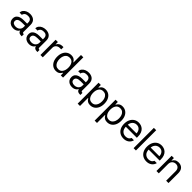

<svg xmlns="http://www.w3.org/2000/svg" viewBox="502 -2696 4869 4869"><g transform="rotate(45 2937.0 -261.0)"><path d="M237.9 12.1Q186.1 12.1 143.8 -7.8Q101.6 -27.7 76.7 -65.2Q51.8 -102.6 51.8 -155.5Q51.8 -218.4 83.5 -255.3Q115.1 -292.3 166.5 -308.2Q218 -324.2 277.7 -323.9H404.1V-368.6Q404.1 -418.3 375 -449.2Q345.9 -480.1 287.6 -479.4Q219.5 -480.1 186.4 -450.8Q153.4 -421.5 153.4 -386.4L70.3 -385.7Q70.7 -435.7 100.1 -473.5Q129.6 -511.4 178.6 -532.5Q227.6 -553.6 286.2 -553.3Q319.6 -553.6 354.9 -544.9Q390.3 -536.2 420.5 -514.9Q450.6 -493.6 469.3 -456Q487.9 -418.3 487.9 -360.1L487.2 -107.2Q487.2 -89.1 500 -81.5Q512.8 -73.9 533.4 -73.9H534.1V0H512.8Q468.4 0 445 -14.2Q421.5 -28.4 412.8 -46Q404.1 -63.6 404.1 -73.9V-74.6H399.9Q391.7 -57.5 371.8 -37.3Q351.9 -17 318.7 -2.5Q285.5 12.1 237.9 12.1ZM250 -62.5Q300.1 -62.5 334.3 -82Q368.6 -101.6 386 -132.5Q403.4 -163.4 403.4 -197.4V-249.3H293.3Q134.9 -249.3 134.9 -150.6Q134.9 -106.9 167.4 -84.7Q199.9 -62.5 250 -62.5Z M801.8 12.1Q750 12.1 707.7 -7.8Q665.5 -27.7 640.6 -65.2Q615.8 -102.6 615.8 -155.5Q615.8 -218.4 647.4 -255.3Q679 -292.3 730.5 -308.2Q782 -324.2 841.6 -323.9H968V-368.6Q968 -418.3 938.9 -449.2Q909.8 -480.1 851.6 -479.4Q783.4 -480.1 750.4 -450.8Q717.3 -421.5 717.3 -386.4L634.2 -385.7Q634.6 -435.7 664.1 -473.5Q693.5 -511.4 742.5 -532.5Q791.5 -553.6 850.1 -553.3Q883.5 -553.6 918.9 -544.9Q954.2 -536.2 984.4 -514.9Q1014.6 -493.6 1033.2 -456Q1051.8 -418.3 1051.8 -360.1L1051.1 -107.2Q1051.1 -89.1 1063.9 -81.5Q1076.7 -73.9 1097.3 -73.9H1098V0H1076.7Q1032.3 0 1008.9 -14.2Q985.4 -28.4 976.7 -46Q968 -63.6 968 -73.9V-74.6H963.8Q955.6 -57.5 935.7 -37.3Q915.8 -17 882.6 -2.5Q849.4 12.1 801.8 12.1ZM813.9 -62.5Q864 -62.5 898.3 -82Q932.5 -101.6 949.9 -132.5Q967.3 -163.4 967.3 -197.4V-249.3H857.2Q698.9 -249.3 698.9 -150.6Q698.9 -106.9 731.4 -84.7Q763.8 -62.5 813.9 -62.5Z M1204.5 0V-545.5H1285.5V-463.1H1291.2Q1306.1 -503.6 1345.2 -528.8Q1384.2 -554 1433.2 -554H1477.3V-473H1426.1Q1366.5 -473 1327.4 -436.8Q1288.4 -400.6 1288.4 -345.2V0Z M1765.6 11.4Q1697.4 11.4 1645.2 -23.3Q1593 -57.9 1563.6 -121.3Q1534.1 -184.7 1534.1 -271.3Q1534.1 -357.2 1563.6 -420.5Q1593 -483.7 1645.6 -518.1Q1698.2 -552.6 1767 -552.6Q1820.3 -552.6 1851.4 -535Q1882.5 -517.4 1899 -495.2Q1915.5 -473 1924.7 -458.8H1931.8V-727.3H2015.6V0H1934.7V-83.8H1924.7Q1915.5 -68.9 1898.4 -46.3Q1881.4 -23.8 1849.8 -6.2Q1818.2 11.4 1765.6 11.4ZM1777 -63.9Q1852.6 -63.9 1892.9 -122Q1933.2 -180 1933.2 -272.7Q1933.2 -364.3 1893.5 -420.8Q1853.7 -477.3 1777 -477.3Q1723.7 -477.3 1688.4 -450.1Q1653.1 -422.9 1635.5 -376.6Q1617.9 -330.3 1617.9 -272.7Q1617.9 -214.5 1635.8 -167.1Q1653.8 -119.7 1689.1 -91.8Q1724.4 -63.9 1777 -63.9Z M2341.6 12.1Q2289.8 12.1 2247.5 -7.8Q2205.3 -27.7 2180.4 -65.2Q2155.5 -102.6 2155.5 -155.5Q2155.5 -218.4 2187.1 -255.3Q2218.8 -292.3 2270.2 -308.2Q2321.7 -324.2 2381.4 -323.9H2507.8V-368.6Q2507.8 -418.3 2478.7 -449.2Q2449.6 -480.1 2391.3 -479.4Q2323.2 -480.1 2290.1 -450.8Q2257.1 -421.5 2257.1 -386.4L2174 -385.7Q2174.4 -435.7 2203.8 -473.5Q2233.3 -511.4 2282.3 -532.5Q2331.3 -553.6 2389.9 -553.3Q2423.3 -553.6 2458.6 -544.9Q2494 -536.2 2524.1 -514.9Q2554.3 -493.6 2573 -456Q2591.6 -418.3 2591.6 -360.1L2590.9 -107.2Q2590.9 -89.1 2603.7 -81.5Q2616.5 -73.9 2637.1 -73.9H2637.8V0H2616.5Q2572.1 0 2548.7 -14.2Q2525.2 -28.4 2516.5 -46Q2507.8 -63.6 2507.8 -73.9V-74.6H2503.6Q2495.4 -57.5 2475.5 -37.3Q2455.6 -17 2422.4 -2.5Q2389.2 12.1 2341.6 12.1ZM2353.7 -62.5Q2403.8 -62.5 2438 -82Q2472.3 -101.6 2489.7 -132.5Q2507.1 -163.4 2507.1 -197.4V-249.3H2397Q2238.6 -249.3 2238.6 -150.6Q2238.6 -106.9 2271.1 -84.7Q2303.6 -62.5 2353.7 -62.5Z M2744.3 204.5V-545.5H2825.3V-458.8H2835.2Q2844.5 -473 2861 -495.2Q2877.5 -517.4 2908.6 -535Q2939.6 -552.6 2992.9 -552.6Q3061.8 -552.6 3114.3 -518.1Q3166.9 -483.7 3196.4 -420.5Q3225.9 -357.2 3225.9 -271.3Q3225.9 -184.7 3196.4 -121.3Q3166.9 -57.9 3114.7 -23.3Q3062.5 11.4 2994.3 11.4Q2941.8 11.4 2910.2 -6.2Q2878.6 -23.8 2861.5 -46.3Q2844.5 -68.9 2835.2 -83.8H2828.1V204.5ZM2826.7 -272.7Q2826.7 -180 2867 -122Q2907.3 -63.9 2983 -63.9Q3035.5 -63.9 3070.8 -91.8Q3106.2 -119.7 3124.1 -167.1Q3142 -214.5 3142 -272.7Q3142 -330.3 3124.5 -376.6Q3106.9 -422.9 3071.6 -450.1Q3036.2 -477.3 2983 -477.3Q2906.2 -477.3 2866.5 -420.8Q2826.7 -364.3 2826.7 -272.7Z M3353.7 204.5V-545.5H3434.7V-458.8H3444.6Q3453.8 -473 3470.3 -495.2Q3486.9 -517.4 3517.9 -535Q3549 -552.6 3602.3 -552.6Q3671.2 -552.6 3723.7 -518.1Q3776.3 -483.7 3805.8 -420.5Q3835.2 -357.2 3835.2 -271.3Q3835.2 -184.7 3805.8 -121.3Q3776.3 -57.9 3724.1 -23.3Q3671.9 11.4 3603.7 11.4Q3551.1 11.4 3519.5 -6.2Q3487.9 -23.8 3470.9 -46.3Q3453.8 -68.9 3444.6 -83.8H3437.5V204.5ZM3436.1 -272.7Q3436.1 -180 3476.4 -122Q3516.7 -63.9 3592.3 -63.9Q3644.9 -63.9 3680.2 -91.8Q3715.6 -119.7 3733.5 -167.1Q3751.4 -214.5 3751.4 -272.7Q3751.4 -330.3 3733.8 -376.6Q3716.3 -422.9 3680.9 -450.1Q3645.6 -477.3 3592.3 -477.3Q3515.6 -477.3 3475.9 -420.8Q3436.1 -364.3 3436.1 -272.7Z M4191.8 11.4Q4112.9 11.4 4055.9 -23.6Q3998.9 -58.6 3968.2 -121.6Q3937.5 -184.7 3937.5 -268.5Q3937.5 -352.3 3968.2 -416.4Q3998.9 -480.5 4054.2 -516.5Q4109.4 -552.6 4183.2 -552.6Q4225.9 -552.6 4267.4 -538.4Q4308.9 -524.1 4343 -492.4Q4377.1 -460.6 4397.4 -408.4Q4417.6 -356.2 4417.6 -279.8V-244.3H4021.7Q4024.5 -157 4071.2 -110.4Q4117.9 -63.9 4191.8 -63.9Q4241.1 -63.9 4276.3 -84.9Q4311.4 -105.8 4327.4 -147.7H4411.2Q4391.7 -72.8 4333.3 -30.7Q4274.9 11.4 4191.8 11.4ZM4021.7 -316.8H4332.4Q4332.4 -386 4291.9 -431.6Q4251.4 -477.3 4183.2 -477.3Q4135.3 -477.3 4100.1 -454.9Q4065 -432.5 4044.7 -395.8Q4024.5 -359 4021.7 -316.8Z M4629.3 -727.3V0H4545.5V-727.3Z M5011.4 11.4Q4932.5 11.4 4875.5 -23.6Q4818.5 -58.6 4787.8 -121.6Q4757.1 -184.7 4757.1 -268.5Q4757.1 -352.3 4787.8 -416.4Q4818.5 -480.5 4873.8 -516.5Q4929 -552.6 5002.8 -552.6Q5045.5 -552.6 5087 -538.4Q5128.6 -524.1 5162.6 -492.4Q5196.7 -460.6 5217 -408.4Q5237.2 -356.2 5237.2 -279.8V-244.3H4841.3Q4844.1 -157 4890.8 -110.4Q4937.5 -63.9 5011.4 -63.9Q5060.7 -63.9 5095.9 -84.9Q5131 -105.8 5147 -147.7H5230.8Q5211.3 -72.8 5152.9 -30.7Q5094.5 11.4 5011.4 11.4ZM4841.3 -316.8H5152Q5152 -386 5111.5 -431.6Q5071 -477.3 5002.8 -477.3Q4954.9 -477.3 4919.7 -454.9Q4884.6 -432.5 4864.3 -395.8Q4844.1 -359 4841.3 -316.8Z M5448.9 -328.1V0H5365.1V-545.5H5446V-460.2H5453.1Q5472.3 -501.8 5511.4 -527.2Q5550.4 -552.6 5612.2 -552.6Q5695 -552.6 5745.9 -501.8Q5796.9 -451 5796.9 -346.6V0H5713.1V-340.9Q5713.1 -405.2 5679.7 -441.2Q5646.3 -477.3 5588.1 -477.3Q5528.1 -477.3 5488.5 -438.4Q5448.9 -399.5 5448.9 -328.1Z"/></g></svg>

Font: Inter Zeller
Style: Regular
Weight: 400
Designer: Rasmus Andersson; Joe Bland
Foundry: zeller
Version: Version 3.015;git-dec3a8cb1